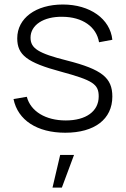

<svg xmlns="http://www.w3.org/2000/svg" viewBox="-20 -575 560 852"><path d="M269.5 14C399.5 14 478.5 -46 478.5 -146.5C478.5 -229.5 432.5 -267 277 -306.5C149.5 -338.5 115.5 -360.5 115.5 -408C115.5 -464 173.5 -502 257 -500.5C345.5 -500 408 -456.5 419.5 -387.5L478.5 -398.5C469 -491.5 379 -555 259 -555C138.5 -555 56.5 -494 56.5 -405C56.5 -331 100 -297.5 250.5 -257C392.5 -218.5 418 -201.5 418 -147C418 -81 361.5 -40.5 272 -40.5C182 -40.5 116 -81 99 -145.5L40 -135.5C59 -41.5 145 14 269.5 14ZM254.5 257.5H213L247 112.5H308.5Z"/></svg>

Font: Hauora Light
Style: Regular
Weight: 300
Designer: Wayne Shih
Foundry: WCYS
Version: Version 1.001;hotconv 1.0.109;makeotfexe 2.5.65596